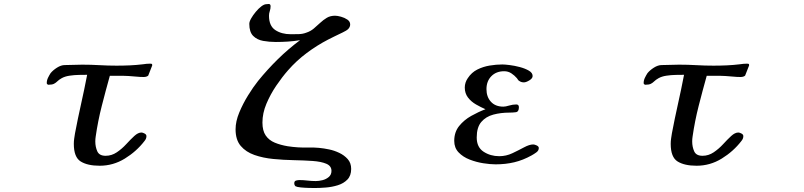

<svg xmlns="http://www.w3.org/2000/svg" viewBox="-20 -828 4040 965"><path d="M745 -499 725 -448Q717 -441 702 -441Q683 -441 664 -443Q645 -445 626 -446Q613 -447 599.5 -447Q586 -447 572 -447H532Q511 -372 491.5 -295.5Q472 -219 461 -142Q460 -136 459.5 -129.5Q459 -123 459 -117Q459 -90 469 -67.5Q479 -45 511 -45Q541 -45 567 -62.5Q593 -80 614.5 -103.5Q636 -127 655 -144.5Q674 -162 691 -162Q697 -162 706.5 -157Q716 -152 716 -144Q716 -137 713.5 -131Q711 -125 706 -119Q666 -67 607.5 -31Q549 5 481 5Q420 5 385.5 -16.5Q351 -38 351 -105Q351 -119 353 -132Q355 -145 357 -158Q371 -232 387.5 -305.5Q404 -379 418 -452Q400 -452 376 -451.5Q352 -451 329 -447.5Q306 -444 290 -435Q276 -427 268.5 -419.5Q261 -412 251.5 -407Q242 -402 223 -402Q221 -402 218 -404.5Q215 -407 215 -410Q215 -424 221 -436.5Q227 -449 234 -460Q246 -475 266.5 -488Q287 -501 306 -501Q328 -501 349.5 -502Q371 -503 393 -503Q437 -503 480 -500.5Q523 -498 566 -498Q600 -498 633 -499.5Q666 -501 699 -505Q717 -508 734 -508Q737 -508 741 -507.5Q745 -507 745 -502Z M1745 21Q1745 55 1726 74.5Q1707 94 1678 103Q1649 112 1618 114.5Q1587 117 1562 117Q1553 117 1532 116.5Q1511 116 1491.5 114Q1472 112 1465 108Q1459 102 1459 93Q1459 82 1468 79.5Q1477 77 1485 77Q1505 77 1525.5 79.5Q1546 82 1567 82Q1583 82 1601 77.5Q1619 73 1632.5 61.5Q1646 50 1646 31Q1646 6 1620 -5Q1594 -16 1551 -19Q1508 -22 1456.5 -23Q1405 -24 1353.5 -29Q1302 -34 1259 -49Q1216 -64 1190 -94.5Q1164 -125 1164 -178Q1164 -218 1182.5 -262.5Q1201 -307 1227 -349Q1253 -391 1277 -421Q1324 -479 1376.5 -530.5Q1429 -582 1488 -626Q1457 -621 1427 -619Q1397 -617 1366 -617Q1333 -617 1302.5 -622.5Q1272 -628 1252.5 -647.5Q1233 -667 1233 -708Q1233 -719 1242 -735Q1251 -751 1265 -768Q1279 -785 1293.5 -796Q1308 -807 1319 -807Q1322 -807 1325 -807.5Q1328 -808 1331 -808Q1336 -808 1338 -804.5Q1340 -801 1340 -797Q1340 -784 1336 -772.5Q1332 -761 1332 -749Q1332 -698 1363.5 -677Q1395 -656 1441 -656Q1461 -656 1481.5 -656.5Q1502 -657 1520 -664Q1541 -671 1557 -684.5Q1573 -698 1589 -713Q1605 -728 1622.5 -738.5Q1640 -749 1664 -749Q1676 -749 1694 -744Q1712 -739 1726 -729.5Q1740 -720 1740 -705Q1740 -692 1729 -681Q1723 -675 1702.5 -665Q1682 -655 1661 -645Q1640 -635 1629 -629Q1573 -600 1521.5 -561.5Q1470 -523 1428 -475Q1398 -441 1368.5 -397.5Q1339 -354 1319 -306.5Q1299 -259 1299 -212Q1299 -171 1315.5 -147Q1332 -123 1361 -111Q1390 -99 1426 -93Q1478 -85 1530.5 -86.5Q1583 -88 1634 -77Q1659 -72 1684.5 -60Q1710 -48 1727.5 -28.5Q1745 -9 1745 21Z M2688 -84Q2688 -71 2675.5 -62Q2663 -53 2652 -47Q2609 -23 2565 -12.5Q2521 -2 2471 -2Q2444 -2 2409 -7.5Q2374 -13 2340.5 -26Q2307 -39 2285 -62Q2263 -85 2263 -120Q2263 -164 2287.5 -194.5Q2312 -225 2348.5 -245.5Q2385 -266 2420 -279Q2397 -289 2372.5 -303Q2348 -317 2332 -338Q2316 -359 2316 -388Q2316 -401 2320 -413Q2324 -425 2331 -435Q2350 -464 2379 -478.5Q2408 -493 2441 -498.5Q2474 -504 2505 -504Q2517 -504 2541.5 -501Q2566 -498 2592.5 -491Q2619 -484 2638 -473Q2657 -462 2657 -446Q2657 -434 2640.5 -424Q2624 -414 2613 -414Q2600 -414 2590 -421Q2586 -423 2583.5 -427Q2581 -431 2578 -435Q2566 -449 2550 -459.5Q2534 -470 2514 -470Q2474 -470 2449.5 -445Q2425 -420 2425 -380Q2425 -341 2447.5 -316.5Q2470 -292 2510 -292Q2521 -292 2539 -297.5Q2557 -303 2575 -303Q2588 -303 2588 -289Q2588 -266 2572.5 -264Q2557 -262 2540 -262Q2497 -262 2459.5 -252Q2422 -242 2399 -215Q2376 -188 2376 -137Q2376 -88 2410.5 -65.5Q2445 -43 2489 -43Q2524 -43 2555.5 -58Q2587 -73 2614 -87.5Q2641 -102 2660 -102Q2667 -102 2677.5 -97Q2688 -92 2688 -84Z M3745 -499 3725 -448Q3717 -441 3702 -441Q3683 -441 3664 -443Q3645 -445 3626 -446Q3613 -447 3599.5 -447Q3586 -447 3572 -447H3532Q3511 -372 3491.5 -295.5Q3472 -219 3461 -142Q3460 -136 3459.5 -129.5Q3459 -123 3459 -117Q3459 -90 3469 -67.5Q3479 -45 3511 -45Q3541 -45 3567 -62.5Q3593 -80 3614.5 -103.5Q3636 -127 3655 -144.5Q3674 -162 3691 -162Q3697 -162 3706.5 -157Q3716 -152 3716 -144Q3716 -137 3713.5 -131Q3711 -125 3706 -119Q3666 -67 3607.5 -31Q3549 5 3481 5Q3420 5 3385.5 -16.5Q3351 -38 3351 -105Q3351 -119 3353 -132Q3355 -145 3357 -158Q3371 -232 3387.5 -305.5Q3404 -379 3418 -452Q3400 -452 3376 -451.5Q3352 -451 3329 -447.5Q3306 -444 3290 -435Q3276 -427 3268.5 -419.5Q3261 -412 3251.5 -407Q3242 -402 3223 -402Q3221 -402 3218 -404.5Q3215 -407 3215 -410Q3215 -424 3221 -436.5Q3227 -449 3234 -460Q3246 -475 3266.5 -488Q3287 -501 3306 -501Q3328 -501 3349.5 -502Q3371 -503 3393 -503Q3437 -503 3480 -500.5Q3523 -498 3566 -498Q3600 -498 3633 -499.5Q3666 -501 3699 -505Q3717 -508 3734 -508Q3737 -508 3741 -507.5Q3745 -507 3745 -502Z"/></svg>

Font: Kaisei Tokumin
Style: Bold
Weight: 700
Designer: Font-Kai, 金井和夫
Foundry: KAZUO KANAI
Version: Version 5.003